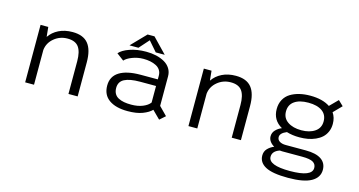

<svg xmlns="http://www.w3.org/2000/svg" viewBox="-87 -1031 3014 1613"><g transform="rotate(15 1420.0 -225.0)"><path d="M139 0V-500H206L214.5 -415.5Q244.5 -460 296 -485.8Q347.5 -511.5 415.5 -511.5Q509 -511.5 552.2 -458.2Q595.5 -405 595.5 -296.5V0H515.5V-284Q515.5 -367.5 486.2 -407.5Q457 -447.5 389 -447.5Q322.5 -447.5 272.8 -406.2Q223 -365 216 -302.5V0Z M1211.5 -527H1133.5L1059 -612.5L983 -527H905L1028.5 -654.5H1088.5ZM1307 11.5 1239 -56Q1212.5 -28.5 1161.2 -8.8Q1110 11 1031.5 11Q928.5 11 870 -30.5Q811.5 -72 811.5 -153Q811.5 -232.5 875.5 -272.5Q939.5 -312.5 1059 -312.5H1209V-345Q1209 -372.5 1195.8 -393Q1182.5 -413.5 1159.2 -425.2Q1136 -437 1108.2 -442.5Q1080.5 -448 1048.5 -448Q998.5 -448 952.5 -430.2Q906.5 -412.5 887 -389.5L824.5 -436.5Q850.5 -468 913 -490Q975.5 -512 1056.5 -512Q1102.5 -512 1143 -502.8Q1183.5 -493.5 1215.8 -475.2Q1248 -457 1266.8 -427.2Q1285.5 -397.5 1285.5 -359.5V-102.5L1355.5 -31.5ZM1047 -49.5Q1104 -49.5 1146.5 -66.8Q1189 -84 1209 -111V-255H1070.5Q980.5 -255 935 -231.2Q889.5 -207.5 889.5 -153Q889.5 -124 901.2 -103.2Q913 -82.5 935 -71Q957 -59.5 984.2 -54.5Q1011.5 -49.5 1047 -49.5Z M1559 0V-500H1626L1634.5 -415.5Q1664.5 -460 1716 -485.8Q1767.5 -511.5 1835.5 -511.5Q1929 -511.5 1972.2 -458.2Q2015.5 -405 2015.5 -296.5V0H1935.5V-284Q1935.5 -367.5 1906.2 -407.5Q1877 -447.5 1809 -447.5Q1742.5 -447.5 1692.8 -406.2Q1643 -365 1636 -302.5V0Z M2483 -150Q2421.5 -150 2371.5 -165.5Q2315 -142.5 2315 -108Q2315 -84 2335.8 -71Q2356.5 -58 2390 -58H2564Q2653.5 -58 2699.2 -26.8Q2745 4.5 2745 63.5Q2745 130 2680 166.8Q2615 203.5 2478.5 203.5Q2343 203.5 2282.5 171Q2222 138.5 2222 77.5Q2222 42 2244.5 18.2Q2267 -5.5 2300 -19Q2276 -32.5 2261.8 -52.5Q2247.5 -72.5 2247.5 -96Q2247.5 -127.5 2268.8 -150.2Q2290 -173 2322 -186.5Q2238 -234 2238 -331Q2238 -377.5 2257.5 -413.2Q2277 -449 2311.2 -470Q2345.5 -491 2388.8 -501.5Q2432 -512 2483 -512Q2589.5 -512 2654.5 -469L2723.5 -538.5L2767.5 -496.5L2698.5 -426Q2726 -386.5 2726 -331Q2726 -293.5 2712.5 -262.8Q2699 -232 2676.2 -211.2Q2653.5 -190.5 2622 -176.5Q2590.5 -162.5 2555.8 -156.2Q2521 -150 2483 -150ZM2483 -211.5Q2555 -211.5 2600.5 -242.8Q2646 -274 2646 -331.5Q2646 -389.5 2603 -420.2Q2560 -451 2483 -451Q2405 -451 2361.8 -420.2Q2318.5 -389.5 2318.5 -331.5Q2318.5 -274 2364.2 -242.8Q2410 -211.5 2483 -211.5ZM2292 69.5Q2292 144 2478.5 144Q2671 144 2671 66.5Q2671 34 2643.8 17.5Q2616.5 1 2548 1H2373Q2364 1 2354 -0.5Q2292 20.5 2292 69.5Z"/></g></svg>

Font: League Mono Light
Style: Regular
Weight: 300
Width: 6
Designer: Tyler Finck
Foundry: The League of Moveable Type / Tyler Finck
Version: Version 2.210